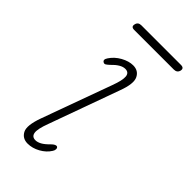

<svg xmlns="http://www.w3.org/2000/svg" viewBox="-187 -612 668 668"><g transform="rotate(45 146.5 -278.5)"><path d="M107 -20.5Q117 -20.5 128.5 -26.8Q140 -33 154.5 -48Q168.5 -62 176 -58Q180 -55.5 180 -49.5Q180 -43.5 176 -37.5Q164 -18 141.5 -5.5Q119 7 96 7Q70.5 7 59.2 -14.2Q48 -35.5 67 -88L160.5 -345.5Q174.5 -383 172.5 -400.2Q170.5 -417.5 152.5 -417.5Q131.5 -417.5 104.5 -389Q98.5 -383.5 93.5 -380.2Q88.5 -377 83.5 -380Q73.5 -385.5 83 -399.5Q96.5 -420 119.5 -432.8Q142.5 -445.5 163.5 -445.5Q189.5 -445.5 200.2 -423.5Q211 -401.5 192 -351L98.5 -92Q84 -53.5 86.8 -37Q89.5 -20.5 107 -20.5ZM66 -549.5Q69 -564 85 -564H279.5Q296 -564 293 -549.5Q289.5 -535 273.5 -535H78.5Q62.5 -535 66 -549.5Z"/></g></svg>

Font: Fraunces 72pt S100 Thin
Style: Italic
Weight: 100
Italic angle: -16°
Version: Version 1.000; ttfautohint (v1.8.3)